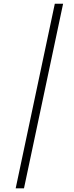

<svg xmlns="http://www.w3.org/2000/svg" viewBox="-20 -780 400 1040"><path d="M64.9 240.2 276.9 -759.8H321.8L109.9 240.2Z"/></svg>

Font: Open Sans Hebrew Condensed Light
Style: Italic
Weight: 300
Width: 3
Italic angle: -12°
Foundry: Ascender Corporation, Yanek Iontef
Version: Version 2.001;PS 002.001;hotconv 1.0.70;makeotf.lib2.5.58329